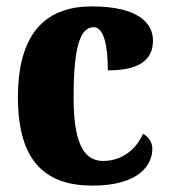

<svg xmlns="http://www.w3.org/2000/svg" viewBox="-20 -570 529 600"><path d="M269 10C414 10 456 -54 456 -105C456 -125 445 -142 427 -152C406 -104 362 -67 302 -67C236 -67 210 -135 210 -267C210 -435 234 -485 273 -485C306 -485 317 -422 317 -350C440 -350 458 -402 458 -444C458 -498 411 -550 267 -550C138 -550 36 -483 36 -266C36 -58 129 10 269 10Z"/></svg>

Font: Noto Serif Tamil Condensed Black
Style: Regular
Weight: 900
Width: 3
Designer: Indian Type Foundry, Tom Grace, and the Monotype Design Team
Foundry: Monotype Imaging Inc.
Version: Version 2.004